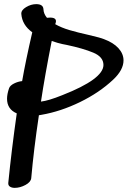

<svg xmlns="http://www.w3.org/2000/svg" viewBox="-20 -935 617 928"><path d="M480 -621Q480 -660 431 -680.5Q382 -701 302 -718Q283 -721 258 -728L230 -737Q197 -570 178 -444Q214 -448 281 -475Q480 -553 480 -621ZM577 -643Q577 -597 527 -550Q460 -487 366.5 -441.5Q273 -396 180 -380Q172 -378 168 -378Q143 -211 131 -74Q129 -55 103 -41Q77 -27 51 -27Q37 -27 28 -33Q19 -39 20 -51Q36 -211 61 -387Q14 -407 14 -458Q14 -480 24 -509Q29 -522 48 -531.5Q67 -541 87 -543Q104 -641 136 -779Q87 -814 83 -868Q82 -886 106 -900.5Q130 -915 155 -915Q189 -915 190 -890Q191 -868 207 -849Q212 -850 222 -850Q254 -850 250 -828L247 -818Q277 -801 316 -789.5Q355 -778 409 -766Q465 -753 482 -746Q528 -729 552.5 -702Q577 -675 577 -643Z"/></svg>

Font: Sedgwick Ave
Style: Regular
Weight: 400
Designer: Kevin Burke, Pedro Vergani
Foundry: Google, Inc.
Version: Version 1.000